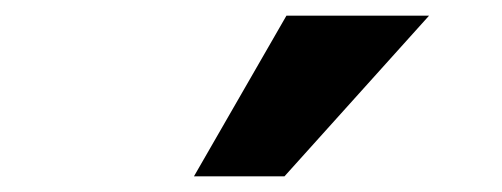

<svg xmlns="http://www.w3.org/2000/svg" viewBox="-20 -822 640 245"><path d="M227.5 -597 345.5 -802H527.5L343 -597Z"/></svg>

Font: JuliaMono Black
Style: Italic
Weight: 900
Italic angle: -9°
Monospace: yes
Designer: cormullion
Foundry: corm
Version: Version 0.057; ttfautohint (v1.8.4)